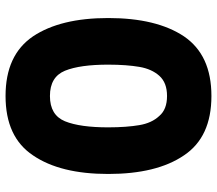

<svg xmlns="http://www.w3.org/2000/svg" viewBox="-65 -720 782 692"><g transform="rotate(-90 326.0 -374.0)"><path d="M45 -375C45 -375 45 -375 45 -375C45 -259 67 -168 112 -102C156 -36 227 -3 326 -3C326 -3 326 -3 326 -3C425 -3 496 -36 541 -102C585 -168 607 -259 607 -375C607 -375 607 -375 607 -375C607 -490 585 -580 541 -646C496 -712 425 -745 326 -745C326 -745 326 -745 326 -745C227 -745 156 -712 112 -646C67 -580 45 -490 45 -375ZM439 -375C439 -375 439 -375 439 -375C439 -330 436 -292 431 -263C426 -233 415 -209 399 -191C382 -172 358 -163 326 -163C326 -163 326 -163 326 -163C294 -163 270 -172 254 -191C237 -209 226 -233 221 -263C216 -292 213 -330 213 -375C213 -375 213 -375 213 -375C213 -442 220 -494 235 -531C250 -567 280 -585 326 -585C326 -585 326 -585 326 -585C372 -585 402 -567 417 -531C432 -494 439 -442 439 -375Z"/></g></svg>

Font: Girnar Poppins
Style: Bold
Weight: 500
Designer: Ninad Kale (Devanagari), Jonny Pinhorn (Latin)
Foundry: Indian Type Foundry
Version: ""